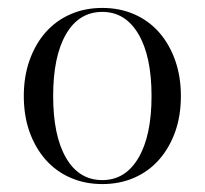

<svg xmlns="http://www.w3.org/2000/svg" viewBox="-20 -454 516 484"><path d="M238 -434Q282 -434 318.5 -418Q355 -402 381 -372.5Q407 -343 421.5 -302Q436 -261 436 -212Q436 -162 421.5 -121.5Q407 -81 381 -51.5Q355 -22 318.5 -6Q282 10 238 10Q194 10 157.5 -6Q121 -22 95 -51.5Q69 -81 54.5 -121.5Q40 -162 40 -212Q40 -261 54.5 -302Q69 -343 95 -372.5Q121 -402 157.5 -418Q194 -434 238 -434ZM114 -212Q114 -112 146.5 -56Q179 0 238 0Q296 0 329 -56Q362 -112 362 -212Q362 -312 329 -368Q296 -424 238 -424Q179 -424 146.5 -368Q114 -312 114 -212Z"/></svg>

Font: Libre Caslon Display
Style: Regular
Weight: 400
Designer: Pablo Impallari, Rodrigo Fuenzalida
Foundry: Pablo Impallari, Rodrigo Fuenzalida
Version: Version 1.002; ttfautohint (v1.5)